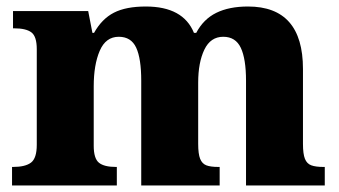

<svg xmlns="http://www.w3.org/2000/svg" viewBox="-20 -570 1042 590"><path d="M17 -57H20Q58 -57 75.5 -70.5Q93 -84 93 -125V-419Q93 -458 76.5 -470.5Q60 -483 23 -483H20V-536H251L264 -469H269Q293 -512 330 -531Q367 -550 428 -550Q543 -550 576 -469H583Q605 -511 644.5 -530.5Q684 -550 742 -550Q911 -550 911 -358V-128Q911 -97 917 -82Q923 -67 936.5 -62Q950 -57 974 -57H978V0H736V-322Q736 -389 720 -423Q704 -457 666 -457Q627 -457 608 -417.5Q589 -378 589 -316V-128Q589 -97 595 -82Q601 -67 614 -62Q627 -57 651 -57H655V0H414V-322Q414 -390 398.5 -423.5Q383 -457 345 -457Q305 -457 286.5 -414Q268 -371 268 -305V-122Q268 -83 284 -70Q300 -57 336 -57H339V0H17Z"/></svg>

Font: Noto Serif ExtraBold
Style: Regular
Weight: 800
Designer: Monotype Design Team
Foundry: Monotype Imaging Inc.
Version: Version 1.001